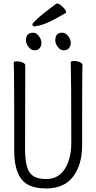

<svg xmlns="http://www.w3.org/2000/svg" viewBox="-20 -1047 540 1080"><path d="M330 -863Q349 -863 363.5 -844Q378 -825 378 -806.5Q378 -788 368 -776Q358 -764 338.5 -764Q319 -764 305 -783Q291 -802 291 -820Q291 -863 330 -863ZM166 -863Q184 -863 198.5 -844Q213 -825 213 -806.5Q213 -788 203 -776Q193 -764 174 -764Q155 -764 140.5 -783Q126 -802 126 -820Q126 -863 166 -863ZM301 -1027Q314 -1027 333 -1008Q352 -989 352 -978Q352 -975 348 -973Q230 -903 185 -901Q180 -898 174.5 -898Q169 -898 165.5 -902Q162 -906 162 -909Q162 -916 191.5 -943Q221 -970 296 -1026Q298 -1027 301 -1027ZM131 -12Q60 -57 60 -198Q60 -618 58.5 -648Q57 -678 57 -695Q57 -702 78 -702Q93 -702 107.5 -695.5Q122 -689 122 -680Q122 -668 122 -639L121 -210Q121 -149 131.5 -111Q142 -73 167.5 -56.5Q193 -40 240 -40Q309 -40 345 -97.5Q381 -155 381 -242Q381 -595 378 -697Q378 -704 399 -704Q414 -704 429 -697.5Q444 -691 444 -682Q444 -670 443 -645Q442 -620 442 -230Q442 -121 391.5 -54Q341 13 240 13Q170 13 131 -12Z"/></svg>

Font: Moon Stars Kai T HW Light
Style: Regular
Weight: 300
Designer: GuiWonder
Version: Version 1.101